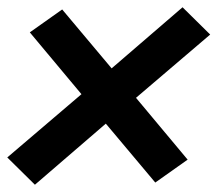

<svg xmlns="http://www.w3.org/2000/svg" viewBox="-49 -604 598 528"><path d="M47 -96 -29 -171 175 -345 33 -515 122 -578 258 -416 453 -584 529 -509 325 -335 467 -165 378 -102 242 -264Z"/></svg>

Font: Iosevka SS18 Extrabold
Style: Italic
Weight: 800
Italic angle: -9°
Monospace: yes
Designer: Belleve Invis
Foundry: Belleve Invis
Version: Version 25.1.1; ttfautohint (v1.8.4)